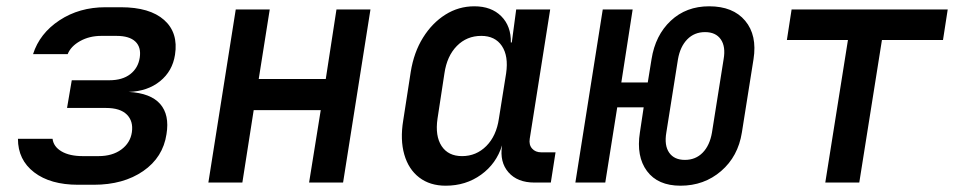

<svg xmlns="http://www.w3.org/2000/svg" viewBox="-20 -580 3040 610"><path d="M228 7Q140 7 88.5 -32.5Q37 -72 37 -139H147Q150 -114 175.5 -99Q201 -84 243 -84H293Q337 -84 365.5 -105Q394 -126 399 -160Q404 -195 383 -216Q362 -237 317 -237H193L208 -325H327Q369 -325 394 -344.5Q419 -364 424 -397Q429 -430 410 -448Q391 -466 350 -466H302Q264 -466 234.5 -449.5Q205 -433 195 -408H85Q106 -474 169 -515.5Q232 -557 315 -557H364Q456 -557 501.5 -516.5Q547 -476 536 -406Q528 -354 488.5 -322Q449 -290 389 -288Q459 -284 489 -249.5Q519 -215 509 -154Q498 -80 435 -36.5Q372 7 278 7Z M642 0 729 -550H837L802 -329H1015L1049 -550H1157L1070 0H962L999 -230H786L750 0Z M1396 10Q1346 10 1312 -16Q1278 -42 1264.5 -89Q1251 -136 1261 -197L1285 -352Q1295 -414 1324 -460.5Q1353 -507 1395 -533.5Q1437 -560 1487 -560Q1541 -560 1572.5 -528.5Q1604 -497 1603 -445H1606L1620 -550H1728L1663 -139Q1660 -120 1670.5 -108Q1681 -96 1700 -96H1745L1730 0H1678Q1624 0 1595.5 -32.5Q1567 -65 1575 -117V-118Q1557 -60 1508.5 -25Q1460 10 1396 10ZM1448 -84Q1493 -84 1525 -116Q1557 -148 1565 -203L1588 -347Q1596 -402 1574.5 -434Q1553 -466 1509 -466Q1463 -466 1431.5 -434Q1400 -402 1392 -347L1370 -203Q1362 -148 1383 -116Q1404 -84 1448 -84Z M2142 10Q2070 10 2035.5 -36.5Q2001 -83 2013 -159L2025 -239H1941L1903 0H1808L1895 -550H1990L1954 -318H2038L2050 -392Q2062 -468 2111 -514Q2160 -560 2233 -560Q2309 -560 2347.5 -514Q2386 -468 2374 -392L2337 -159Q2325 -83 2271 -36.5Q2217 10 2142 10ZM2156 -72Q2190 -72 2212.5 -95Q2235 -118 2242 -159L2279 -392Q2286 -432 2270 -455Q2254 -478 2220 -478Q2186 -478 2163.5 -455Q2141 -432 2134 -392L2097 -159Q2090 -118 2106 -95Q2122 -72 2156 -72Z M2602 0 2674 -453H2480L2495 -550H2991L2976 -453H2782L2710 0Z"/></svg>

Font: JetBrains Mono NL SemiBold
Style: Italic
Weight: 600
Italic angle: -9°
Monospace: yes
Designer: Philipp Nurullin, Konstantin Bulenkov
Foundry: JetBrains
Version: Version 2.305; ttfautohint (v1.8.4.7-5d5b)